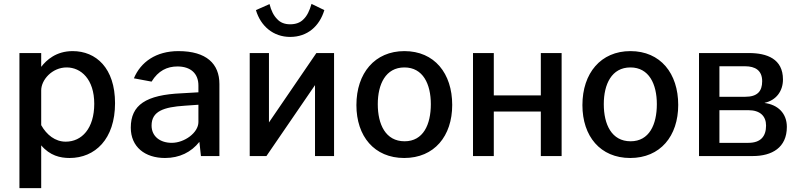

<svg xmlns="http://www.w3.org/2000/svg" viewBox="-20 -803 4113 988"><path d="M192 165V-55C237 -2 290 10 338 10C469 10 572 -87 572 -272C572 -453 474 -540 354 -540C269 -540 219 -494 192 -459V-530H80V165ZM318 -74C264 -74 220 -109 192 -159V-338C192 -392 248 -456 323 -456C397 -456 465 -395 465 -269C465 -142 401 -74 318 -74Z M829 10C904 10 964 -20 1006 -73L1014 0H1109V-371C1109 -474 1043 -540 898 -540C783 -540 704 -484 669 -400L760 -383C794 -439 840 -461 893 -461C961 -461 1001 -425 1001 -363V-328L915 -323C731 -315 653 -263 653 -146C653 -47 726 10 829 10ZM864 -68C804 -68 760 -101 760 -157C760 -231 823 -252 930 -259L1001 -264V-175C1001 -120 929 -68 864 -68Z M1364 -173V-530H1265V0H1351L1601 -365V0H1699V-530H1608ZM1473 -678C1445 -678 1422 -687 1406 -705C1388 -723 1375 -749 1367 -782L1297 -751C1321 -669 1386 -613 1473 -613C1562 -613 1624 -668 1649 -751L1583 -783C1573 -748 1560 -721 1542 -704C1525 -686 1501 -678 1473 -678Z M2060 10C2215 10 2307 -103 2307 -263C2307 -425 2216 -540 2061 -540C1909 -540 1814 -427 1814 -262C1814 -102 1906 10 2060 10ZM2062 -76C1964 -76 1924 -163 1924 -267C1924 -369 1964 -456 2061 -456C2157 -456 2197 -370 2197 -267C2197 -162 2158 -76 2062 -76Z M2414 -530V0H2521V-229H2763V0H2870V-530H2763V-312H2521V-530Z M3223 10C3378 10 3470 -103 3470 -263C3470 -425 3379 -540 3224 -540C3072 -540 2977 -427 2977 -262C2977 -102 3069 10 3223 10ZM3225 -76C3127 -76 3087 -163 3087 -267C3087 -369 3127 -456 3224 -456C3320 -456 3360 -370 3360 -267C3360 -162 3321 -76 3225 -76Z M3577 0H3854C3952 0 4029 -43 4029 -150C4029 -220 3983 -264 3915 -273V-274C3974 -287 4009 -334 4009 -394C4009 -500 3927 -530 3834 -530H3577ZM3682 -68V-236H3831C3892 -236 3922 -205 3922 -157C3922 -102 3895 -68 3831 -68ZM3682 -305V-462H3814C3866 -462 3902 -441 3902 -385C3902 -333 3877 -305 3815 -305Z"/></svg>

Font: Cheyenne Sans Medium
Style: Regular
Weight: 500
Designer: The Public Sans project authors (U.S. Web Design System), Libre Franklin designed by Pablo Impallari and Rodrigo Fuenzal
Foundry: The Cheyenne Sans Project Authors
Version: Version 2.007